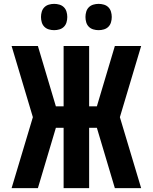

<svg xmlns="http://www.w3.org/2000/svg" viewBox="-20 -973 790 993"><path d="M176 0H40L150 -367L40 -735H176L269 -423H309V-735H441V-423H481L574 -735H710L600 -367L710 0H574L481 -312H441V0H309V-312H269ZM490 -817Q476 -817 462.5 -821Q449 -825 439.5 -834.5Q430 -844 426 -857.5Q422 -871 422 -885Q422 -899 426 -912.5Q430 -926 439.5 -935.5Q449 -945 462.5 -949Q476 -953 490 -953Q504 -953 517.5 -949Q531 -945 540.5 -935.5Q550 -926 554 -912.5Q558 -899 558 -885Q558 -871 554 -857.5Q550 -844 540.5 -834.5Q531 -825 517.5 -821Q504 -817 490 -817ZM260 -817Q246 -817 232.5 -821Q219 -825 209.5 -834.5Q200 -844 196 -857.5Q192 -871 192 -885Q192 -899 196 -912.5Q200 -926 209.5 -935.5Q219 -945 232.5 -949Q246 -953 260 -953Q274 -953 287.5 -949Q301 -945 310.5 -935.5Q320 -926 324 -912.5Q328 -899 328 -885Q328 -871 324 -857.5Q320 -844 310.5 -834.5Q301 -825 287.5 -821Q274 -817 260 -817Z"/></svg>

Font: Iosevka Aile Extrabold
Style: Regular
Weight: 800
Designer: Belleve Invis
Foundry: Belleve Invis
Version: Version 27.3.5; ttfautohint (v1.8.4)